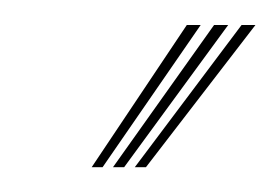

<svg xmlns="http://www.w3.org/2000/svg" viewBox="-20 -780 226 155"><path d="M54 -645 130.8 -759.8H142L62.8 -645ZM88.8 -645 175 -759.8H186.2L97.8 -645ZM71.2 -645 152.8 -759.8H164.2L80.2 -645Z"/></svg>

Font: Big Shoulders Inline Display Thin Light
Style: Regular
Weight: 300
Version: Version 2.002